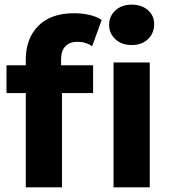

<svg xmlns="http://www.w3.org/2000/svg" viewBox="-20 -807 737 827"><path d="M91 0V-550Q91 -641 145 -695.5Q199 -750 299 -750Q333 -750 364.5 -743Q396 -736 418 -721L377 -608Q364 -617 348 -622Q332 -627 314 -627Q280 -627 261.5 -607.5Q243 -588 243 -549V-499L247 -432V0ZM8 -406V-526H381V-406ZM469 0V-538H625V0ZM547 -613Q504 -613 477 -638Q450 -663 450 -700Q450 -737 477 -762Q504 -787 547 -787Q590 -787 617 -763.5Q644 -740 644 -703Q644 -664 617.5 -638.5Q591 -613 547 -613Z"/></svg>

Font: MOST Montserrat
Style: Bold
Weight: 700
Designer: Julieta Ulanovsky
Foundry: Julieta Ulanovsky
Version: Version 8.000;March 11, 2024;FontCreator 15.0.0.2926 64-bit